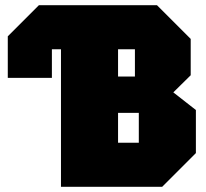

<svg xmlns="http://www.w3.org/2000/svg" viewBox="-20 -720 795 740"><path d="M180 -530V-420H10V-580L130 -700H585L715 -570V-430L648 -364L735 -296V-130L605 0H215V-530ZM435 -425H500V-530H435ZM435 -170H515V-285H435Z"/></svg>

Font: Tektur Condensed Black
Style: Regular
Weight: 900
Width: 3
Designer: Adam Jagosz
Foundry: Adam Jagosz
Version: Version 1.005;gftools[0.9.30]